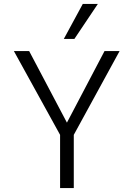

<svg xmlns="http://www.w3.org/2000/svg" viewBox="-20 -961 682 981"><path d="M287 0V-272L51 -700H129L338 -304H306L514 -700H591L357 -272V0ZM306 -762 403 -941H480L360 -762Z"/></svg>

Font: Host Grotesk Light
Style: Regular
Weight: 300
Designer: Doukan Karapınar
Foundry: Element Type
Version: Version 1.003